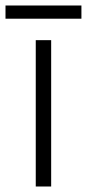

<svg xmlns="http://www.w3.org/2000/svg" viewBox="-42 -678 316 698"><path d="M144 0H88V-532H144ZM254 -658V-610H-22V-658Z"/></svg>

Font: BC Sans Light
Style: Regular
Weight: 300
Designer: Monotype Design Team
Foundry: Monotype Imaging Inc.
Version: Version 2.000;GOOG;noto-source:20170915:90ef993387c0